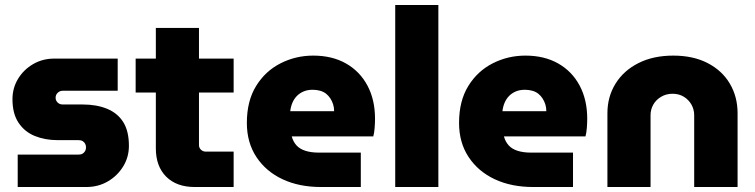

<svg xmlns="http://www.w3.org/2000/svg" viewBox="-20 -750 3027 770"><path d="M51 0V-130H295Q305 -130 311.5 -134Q318 -138 321.5 -144.5Q325 -151 325 -159Q325 -167 321.5 -173.5Q318 -180 311.5 -184Q305 -188 295 -188H211Q161 -188 120 -204.5Q79 -221 54.5 -257.5Q30 -294 30 -352Q30 -397 52.5 -434Q75 -471 113 -493Q151 -515 197 -515H452V-386H231Q220 -386 211.5 -378Q203 -370 203 -358Q203 -347 211 -339Q219 -331 231 -331H311Q368 -331 410 -313.5Q452 -296 474.5 -260Q497 -224 497 -165Q497 -120 474 -82.5Q451 -45 412.5 -22.5Q374 0 326 0Z M761 0Q688 0 646.5 -41.5Q605 -83 605 -155V-638H778V-168Q778 -157 786 -149.5Q794 -142 805 -142H917V0ZM524 -379V-515H917V-379Z M1267 0Q1180 0 1113.5 -31Q1047 -62 1008.5 -120Q970 -178 970 -257Q970 -345 1007 -405Q1044 -465 1105 -496Q1166 -527 1236 -527Q1312 -527 1367.5 -495.5Q1423 -464 1453.5 -407Q1484 -350 1484 -274Q1484 -258 1482.5 -237.5Q1481 -217 1477 -203H1150Q1156 -181 1169.5 -166.5Q1183 -152 1205.5 -145Q1228 -138 1257 -138H1427V0ZM1144 -304H1320Q1320 -319 1316 -331.5Q1312 -344 1305 -355Q1298 -366 1288 -374Q1278 -382 1264 -386Q1250 -390 1234 -390Q1213 -390 1197 -383Q1181 -376 1170 -364.5Q1159 -353 1152.5 -337.5Q1146 -322 1144 -304Z M1565 0V-730H1738V0Z M2118 0Q2031 0 1964.5 -31Q1898 -62 1859.5 -120Q1821 -178 1821 -257Q1821 -345 1858 -405Q1895 -465 1956 -496Q2017 -527 2087 -527Q2163 -527 2218.5 -495.5Q2274 -464 2304.5 -407Q2335 -350 2335 -274Q2335 -258 2333.5 -237.5Q2332 -217 2328 -203H2001Q2007 -181 2020.5 -166.5Q2034 -152 2056.5 -145Q2079 -138 2108 -138H2278V0ZM1995 -304H2171Q2171 -319 2167 -331.5Q2163 -344 2156 -355Q2149 -366 2139 -374Q2129 -382 2115 -386Q2101 -390 2085 -390Q2064 -390 2048 -383Q2032 -376 2021 -364.5Q2010 -353 2003.5 -337.5Q1997 -322 1995 -304Z M2416 0V-296Q2416 -362 2448.5 -414.5Q2481 -467 2540.5 -497Q2600 -527 2680 -527Q2760 -527 2818 -497Q2876 -467 2907 -414.5Q2938 -362 2938 -296V0H2764V-288Q2764 -311 2753 -330.5Q2742 -350 2722.5 -362Q2703 -374 2677 -374Q2652 -374 2631.5 -362Q2611 -350 2600 -330.5Q2589 -311 2589 -288V0Z"/></svg>

Font: MuseoModerno Thin ExtraBold
Style: Regular
Weight: 800
Version: Version 1.002